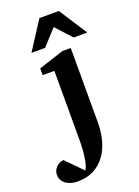

<svg xmlns="http://www.w3.org/2000/svg" viewBox="-265 -794 793 1098"><g transform="rotate(-20 131.0 -245.5)"><path d="M232.9 -46.9Q232.9 -20 229.7 6.6Q226.6 33.2 220 58.3Q213.4 83.5 203.1 106.4Q192.9 129.4 178.2 148.9Q150.9 187 109.4 209Q67.9 231 9.8 231Q-10.3 231 -28.3 226.1Q-46.4 221.2 -60.1 211.4Q-73.7 201.7 -81.8 187.5Q-89.8 173.3 -89.8 154.8Q-89.8 141.6 -84.7 129.9Q-79.6 118.2 -70.8 109.1Q-62 100.1 -50.3 94.5Q-38.6 88.9 -25.9 87.9L71.8 187Q77.6 177.7 82 164.8Q86.4 151.9 89.4 137.2Q92.3 122.6 94.2 107.2Q96.2 91.8 97.7 77.1Q100.1 43 100.1 4.9V-409.2H28.8V-450.2L182.1 -500H232.9ZM269 -550.8 182.1 -646 95.2 -550.8H12.2L123 -722.2H241.2L352.1 -550.8Z"/></g></svg>

Font: Charis SIL Afr
Style: Bold
Weight: 700
Foundry: SIL International
Version: Version 5.000